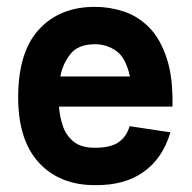

<svg xmlns="http://www.w3.org/2000/svg" viewBox="-20 -530 560 560"><path d="M358 -162 477 -144Q455 -69 399.5 -29Q344 11 257 10Q154 10 93.5 -55.5Q33 -121 33 -246Q33 -378 93.5 -444Q154 -510 257 -510Q300 -510 341 -496.5Q382 -483 414.5 -450.5Q447 -418 466 -361Q485 -304 483 -219H152Q154 -191 163 -163.5Q172 -136 194 -117.5Q216 -99 257 -99Q304 -99 327 -116Q350 -133 358 -162ZM257 -401Q208 -401 185.5 -372.5Q163 -344 156 -307H359Q347 -362 319 -381.5Q291 -401 257 -401Z"/></svg>

Font: Haskoy Bold
Style: Regular
Weight: 700
Designer: Ertekin Erdin
Foundry: Ertekin Erdin
Version: Version 1.500; ttfautohint (v1.8.3)